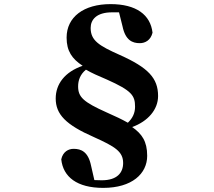

<svg xmlns="http://www.w3.org/2000/svg" viewBox="-20 -789 1040 934"><path d="M518 -769C387 -769 304 -706 304 -606C304 -541 330 -503 382 -469C295 -439 251 -380 251 -310C251 -233 300 -182 437 -122C539 -76 579 -52 579 4C579 52 549 88 475 88L439 87L423 17C409 -51 375 -65 338 -65C313 -65 286 -51 278 -14C287 72 355 125 482 125C622 125 696 56 696 -31C696 -102 670 -138 623 -171C700 -199 749 -256 749 -322C749 -409 701 -460 562 -522C461 -567 421 -592 421 -653C421 -694 450 -729 525 -729H559L576 -661C590 -593 624 -579 660 -579C686 -579 713 -593 722 -630C712 -717 643 -769 518 -769ZM602 -192C570 -210 546 -221 499 -242C385 -293 360 -317 360 -369C360 -398 370 -427 398 -450C430 -432 453 -422 500 -402C621 -348 637 -324 637 -270C637 -239 625 -214 602 -192Z"/></svg>

Font: Noto Serif CJK HK Black
Style: Regular
Weight: 900
Designer: Ryoko NISHIZUKA 西塚涼子 (kana & ideographs); Frank Grießhammer (Latin, Greek & Cyrillic); Wenlong ZHANG 张文龙 (bopomofo); San
Foundry: Adobe
Version: Version 2.001;hotconv 1.1.0;makeotfexe 2.6.0